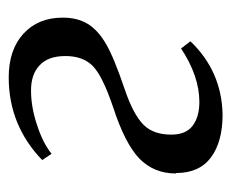

<svg xmlns="http://www.w3.org/2000/svg" viewBox="-64 -444 519 430"><g transform="rotate(90 195.0 -229.5)"><path d="M368 -365 369 -364Q369 -315 335 -282Q301 -250 221 -224Q150 -200 128 -178Q106 -156 106 -117Q106 -78 127 -59Q147 -40 183 -40Q220 -40 259 -53Q300 -66 325 -86L339 -65Q261 10 154 10Q92 10 56 -23Q20 -56 20 -111Q20 -144 34 -167Q48 -190 79 -208Q110 -226 181 -250Q237 -269 260 -292Q282 -314 282 -354Q282 -387 262 -402Q242 -417 209 -417Q151 -417 89 -376L73 -397Q140 -467 237 -469Q298 -469 333 -443Q368 -417 368 -365Z"/></g></svg>

Font: Libra Serif Modern
Style: Italic
Weight: 400
Italic angle: -12°
Designer: Stefan Peev, Context Ltd
Foundry: Stefan Peev, Context Ltd
Version: Version 1.000